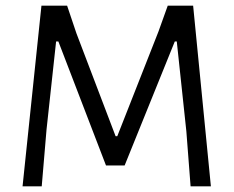

<svg xmlns="http://www.w3.org/2000/svg" viewBox="-20 -661 829 681"><path d="M656 0H728L665 -641H575L542 -549L396 -178H390L251 -543L218 -641H127L60 0H128L145 -201L179 -514H187L356 -74H422L600 -514H607L641 -195Z"/></svg>

Font: Alegreya Sans SC
Style: Regular
Weight: 400
Designer: Juan Pablo del Peral
Foundry: Huerta Tipografica
Version: Version 1.000;PS 001.000;hotconv 1.0.70;makeotf.lib2.5.58329